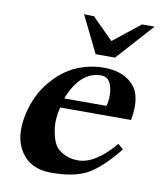

<svg xmlns="http://www.w3.org/2000/svg" viewBox="-82 -777 738 858"><g transform="rotate(10 287.5 -347.5)"><path d="M519 -280H197Q184 -224 189.5 -185Q195 -146 205.5 -122Q216 -98 237 -84.5Q258 -71 276.5 -66Q295 -61 316 -61Q394 -61 482 -165L506 -144Q432 -52 371.5 -18.5Q311 15 202 14Q114 13 70.5 -52Q27 -117 50 -223Q70 -312 122 -374.5Q174 -437 236 -463.5Q298 -490 364 -489Q448 -488 493.5 -439Q539 -390 519 -280ZM400 -323Q412 -371 400.5 -412Q389 -453 353 -453Q259 -453 208 -323ZM550 -709 400 -542H312L230 -709Q235 -709 246 -708.5Q257 -708 266 -708H275L371 -612L493 -709Z"/></g></svg>

Font: GFS Artemisia
Style: Bold Italic
Weight: 700
Italic angle: -12°
Designer: Designed by Takis Katsoulidis and George D. Matthiopoulos.
Foundry: Designed by Takis Katsoulidis and George D. Matthiopoulos.
Version: Version 1.0